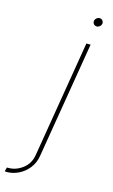

<svg xmlns="http://www.w3.org/2000/svg" viewBox="-227 -740 584 995"><g transform="rotate(15 65.0 -242.5)"><path d="M144.9 -545.5H167.6L63.9 79.5Q57.5 117.9 35.3 146Q13.1 174 -17.9 189.3Q-49 204.5 -82.4 204.5Q-88.1 204.5 -92.3 203.1L-86.6 181.8H-78.1Q-37.6 181.8 -2 154.7Q33.7 127.5 41.2 79.5ZM174 -644.9Q163.4 -644.9 157.1 -652.3Q150.9 -659.8 152.7 -670.5Q154.1 -677.9 161.2 -684.1Q168.3 -690.3 176.8 -690.3Q187.5 -690.3 193.7 -682.9Q199.9 -675.4 198.2 -664.8Q196.7 -657 189.6 -650.9Q182.5 -644.9 174 -644.9Z"/></g></svg>

Font: Inter Thin  BETA
Style: Italic
Weight: 100
Italic angle: -9.39999°
Designer: Rasmus Andersson
Foundry: rsms
Version: Version 3.011;git-f93a4a705